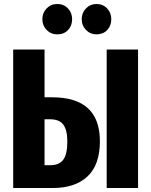

<svg xmlns="http://www.w3.org/2000/svg" viewBox="-20 -941 758 961"><path d="M480 -234Q480 -116 418 -58Q356 0 245 0H46V-693H203V-454H241Q480 -454 480 -234ZM514 -693H671V0H514ZM317 -232Q317 -290 297 -317Q277 -344 231 -344H203V-114H231Q276 -114 296.5 -141.5Q317 -169 317 -232ZM341 -845Q341 -812 320.5 -790.5Q300 -769 267 -769Q235 -769 213.5 -791Q192 -813 192 -845Q192 -877 213.5 -899Q235 -921 267 -921Q299 -921 320 -899Q341 -877 341 -845ZM537 -845Q537 -812 516.5 -790.5Q496 -769 463 -769Q432 -769 410.5 -791Q389 -813 389 -845Q389 -877 410.5 -899Q432 -921 463 -921Q495 -921 516 -899Q537 -877 537 -845Z"/></svg>

Font: Fira Sans Extra Condensed
Style: Bold
Weight: 700
Width: 1
Designer: Carrois Corporate & Edenspiekermann AG
Foundry: Carrois Corporate GbR & Edenspiekermann AG
Version: Version 4.203